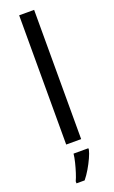

<svg xmlns="http://www.w3.org/2000/svg" viewBox="-186 -800 629 1061"><g transform="rotate(-20 129.0 -269.5)"><path d="M173 0H85V-760H173ZM193 70Q189 88 176.5 115.5Q164 143 147.5 171Q131 199 113 221H65V209Q73 192 81.5 165.5Q90 139 97 110.5Q104 82 106 61H193Z"/></g></svg>

Font: Noto Sans Tifinagh SIL
Style: Regular
Weight: 400
Designer: JamraPatel
Foundry: JamraPatel LLC
Version: Version 2.006; ttfautohint (v1.8.4.7-5d5b)